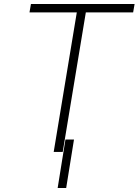

<svg xmlns="http://www.w3.org/2000/svg" viewBox="-20 -747 682 944"><path d="M125 -686.1 132.1 -727.3H641.7L634.6 -686.1H402L288.4 0H244L357.6 -686.1ZM343.8 -61.1 305.4 177.2H263.5L301.8 -61.1Z"/></svg>

Font: Inter Extra Light  BETA
Style: Italic
Weight: 200
Italic angle: 9.39999°
Designer: Rasmus Andersson
Foundry: rsms
Version: Version 3.011;git-f93a4a705